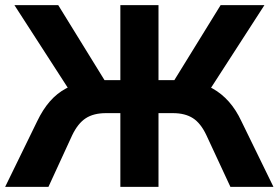

<svg xmlns="http://www.w3.org/2000/svg" viewBox="-20 -725 1081 745"><path d="M0 0 124 -254Q146 -300 173.5 -331.5Q201 -363 236.5 -382Q272 -401 317 -409L255 -366L36 -705H206L396 -397L371 -414H447V-705H595V-414H672L646 -397L836 -705H1006L787 -366L725 -409Q770 -401 805 -381.5Q840 -362 868 -330.5Q896 -299 917 -254L1041 0H874L781 -200Q759 -247 728.5 -266.5Q698 -286 651 -286H595V0H447V-286H391Q343 -286 312.5 -266Q282 -246 260 -200L168 0Z"/></svg>

Font: Nunito Sans 12pt ExtraBold
Style: Regular
Weight: 800
Designer: Vernon Adams
Foundry: Vernon Adams
Version: Version 3.101;gftools[0.9.27]